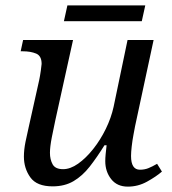

<svg xmlns="http://www.w3.org/2000/svg" viewBox="-20 -685 639 715"><path d="M456 10Q416 10 394 -18Q372 -46 372 -85Q372 -96 373.5 -112Q375 -128 377 -144H369Q341 -99 314 -64.5Q287 -30 254 -10.5Q221 9 176 9Q117 9 93 -24.5Q69 -58 69 -102Q69 -127 75 -157Q81 -187 87 -212L126 -387Q129 -401 132 -422Q135 -443 135 -447Q135 -477 114.5 -485.5Q94 -494 65 -494H57L66 -536H252L186 -237Q180 -210 173 -174Q166 -138 166 -116Q166 -91 176 -73Q186 -55 215 -55Q242 -55 271 -75.5Q300 -96 327 -130Q354 -164 374 -205Q394 -246 403 -287L455 -536H552L483 -215Q481 -204 477 -183Q473 -162 470.5 -140Q468 -118 468 -104Q468 -53 501 -53Q518 -53 532 -58.5Q546 -64 565 -75L583 -46Q561 -27 527.5 -8.5Q494 10 456 10ZM218 -606 231 -665H521L508 -606Z"/></svg>

Font: NotoSerif-Italic
Style: Regular
Weight: 400
Italic angle: -12°
Designer: Monotype Design Team
Foundry: Monotype Imaging Inc.
Version: Version 2.007; ttfautohint (v1.8) -l 8 -r 50 -G 200 -x 14 -D